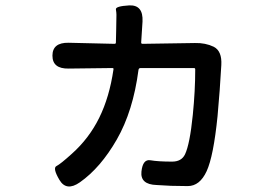

<svg xmlns="http://www.w3.org/2000/svg" viewBox="-20 -636 1040 714"><path d="M277 42Q227 77 201 33Q175 -11 190 -18.5Q205 -26 247 -64Q311 -121 349 -198Q387 -275 402 -378Q403 -383 398 -383L235 -381Q175 -380 175 -429Q175 -478 235 -477L406 -473Q411 -473 411 -478L412 -521Q413 -551 413 -581Q413 -589 411 -601Q409 -613 461 -616Q513 -618 510 -556L505 -478Q505 -473 510 -473L705 -476Q744 -477 775 -462Q806 -446 803 -394Q798 -302 789 -204Q774 -55 748.5 0.5Q723 56 678 56Q647 56 616 55L562 52Q501 50 506 2Q511 -45 539.5 -40Q568 -35 620 -35Q655 -35 668 -62Q686 -100 697 -209Q706 -298 706 -378Q706 -383 701 -383H503Q496 -383 495 -376Q475 -223 414.5 -117.5Q354 -12 277 42Z"/></svg>

Font: Resource Han Rounded JP Medium
Style: Regular
Weight: 500
Designer: Cyano Hao (round all glyphs); Ryoko NISHIZUKA 西塚涼子 (kana, bopomofo & ideographs); Paul D. Hunt (Latin, Greek & Cyrillic)
Foundry: Cyano Hao
Version: 0.990